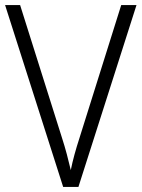

<svg xmlns="http://www.w3.org/2000/svg" viewBox="-20 -734 556 754"><path d="M516 -714 288 0H228L0 -714H59L223 -194Q234 -160 242.5 -128Q251 -96 258 -66Q264 -96 272.5 -127Q281 -158 293 -195L456 -714Z"/></svg>

Font: Noto Sans Georgian SemiCondensed Light
Style: Regular
Weight: 300
Width: 4
Designer: Monotype Design Team, Akaki Razmadze
Foundry: Google LLC
Version: Version 2.005; ttfautohint (v1.8.4.7-5d5b)